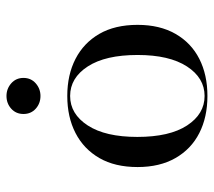

<svg xmlns="http://www.w3.org/2000/svg" viewBox="-54 -604 669 601"><g transform="rotate(-90 280.5 -303.5)"><path d="M280.6 11.3Q214.5 11.3 164.5 -14.1Q114.5 -39.5 86.3 -88.7Q58.1 -137.9 58.1 -207.3Q58.1 -278.2 86.3 -327Q114.5 -375.8 164.5 -401.6Q214.5 -427.4 280.6 -427.4Q346.8 -427.4 396.8 -401.6Q446.8 -375.8 475 -327Q503.2 -278.2 503.2 -207.3Q503.2 -137.9 475 -88.7Q446.8 -39.5 396.8 -14.1Q346.8 11.3 280.6 11.3ZM280.6 2.4Q337.1 2.4 373 -52.8Q408.9 -108.1 408.9 -207.3Q408.9 -308.1 373 -363.3Q337.1 -418.5 280.6 -418.5Q224.2 -418.5 188.3 -363.3Q152.4 -308.1 152.4 -208.1Q152.4 -107.3 188.3 -52.4Q224.2 2.4 280.6 2.4ZM280.6 -511.3Q257.3 -511.3 240.7 -526.2Q224.2 -541.1 224.2 -564.5Q224.2 -587.9 240.7 -602.8Q257.3 -617.7 280.6 -617.7Q303.2 -617.7 320.2 -602.8Q337.1 -587.9 337.1 -564.5Q337.1 -541.1 320.2 -526.2Q303.2 -511.3 280.6 -511.3Z"/></g></svg>

Font: Playfair 144pt SemiExpanded Medium
Style: Regular
Weight: 500
Width: 6
Designer: Claus Eggers Sørensen
Foundry: Claus Eggers Sørensen
Version: Version 2.203